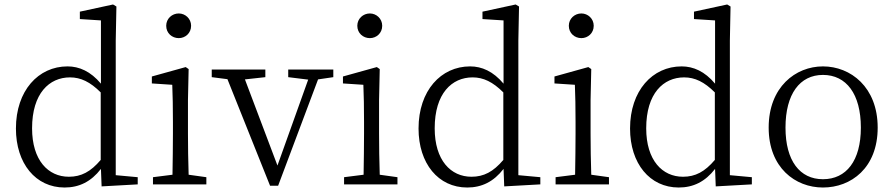

<svg xmlns="http://www.w3.org/2000/svg" viewBox="-20 -822 3983 856"><path d="M123 -250C123 -406 200 -477 292 -477C340 -477 382 -457 429 -410V-109C384 -56 342 -34 287 -34C195 -34 123 -107 123 -250ZM433 9 594 0V-32L496 -41V-641L499 -793L484 -802L336 -770V-737L430 -731V-449C384 -504 333 -526 281 -526C151 -526 51 -418 51 -249C51 -93 139 14 268 14C333 14 386 -12 430 -69Z M662 0H900V-32L821 -43C819 -98 818 -176 818 -227V-376L821 -514L808 -523L657 -481V-450L748 -444C750 -395 751 -345 751 -278V-227C751 -176 750 -99 749 -43L662 -32ZM777 -652C806 -652 832 -674 832 -707C832 -739 806 -762 777 -762C747 -762 721 -739 721 -707C721 -674 747 -652 777 -652Z M1265 -478 1354 -467 1217 -84 1072 -468 1163 -478V-512H924V-478L994 -469L1184 6H1220L1398 -468L1466 -478V-512H1265Z M1514 0H1752V-32L1673 -43C1671 -98 1670 -176 1670 -227V-376L1673 -514L1660 -523L1509 -481V-450L1600 -444C1602 -395 1603 -345 1603 -278V-227C1603 -176 1602 -99 1601 -43L1514 -32ZM1629 -652C1658 -652 1684 -674 1684 -707C1684 -739 1658 -762 1629 -762C1599 -762 1573 -739 1573 -707C1573 -674 1599 -652 1629 -652Z M1918 -250C1918 -406 1995 -477 2087 -477C2135 -477 2177 -457 2224 -410V-109C2179 -56 2137 -34 2082 -34C1990 -34 1918 -107 1918 -250ZM2228 9 2389 0V-32L2291 -41V-641L2294 -793L2279 -802L2131 -770V-737L2225 -731V-449C2179 -504 2128 -526 2076 -526C1946 -526 1846 -418 1846 -249C1846 -93 1934 14 2063 14C2128 14 2181 -12 2225 -69Z M2457 0H2695V-32L2616 -43C2614 -98 2613 -176 2613 -227V-376L2616 -514L2603 -523L2452 -481V-450L2543 -444C2545 -395 2546 -345 2546 -278V-227C2546 -176 2545 -99 2544 -43L2457 -32ZM2572 -652C2601 -652 2627 -674 2627 -707C2627 -739 2601 -762 2572 -762C2542 -762 2516 -739 2516 -707C2516 -674 2542 -652 2572 -652Z M2861 -250C2861 -406 2938 -477 3030 -477C3078 -477 3120 -457 3167 -410V-109C3122 -56 3080 -34 3025 -34C2933 -34 2861 -107 2861 -250ZM3171 9 3332 0V-32L3234 -41V-641L3237 -793L3222 -802L3074 -770V-737L3168 -731V-449C3122 -504 3071 -526 3019 -526C2889 -526 2789 -418 2789 -249C2789 -93 2877 14 3006 14C3071 14 3124 -12 3168 -69Z M3649 14C3774 14 3893 -73 3893 -253C3893 -434 3772 -526 3649 -526C3527 -526 3407 -434 3407 -253C3407 -74 3526 14 3649 14ZM3649 -23C3546 -23 3482 -105 3482 -253C3482 -403 3546 -488 3649 -488C3753 -488 3818 -403 3818 -253C3818 -105 3753 -23 3649 -23Z"/></svg>

Font: Kiri Minchoo Light
Style: Regular
Weight: 300
Designer: Ryoko NISHIZUKA 西塚涼子 (kana & ideographs); Frank Grießhammer (Latin, Greek & Cyrillic);
akenotsuki.com/eyeben/fonts/ (U+
Foundry: Adobe
akenotsuki.com/eyeben/fonts/
Version: Version 4.002;hotconv 1.0.119;makeotfexe 2.5.65604